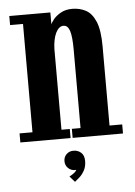

<svg xmlns="http://www.w3.org/2000/svg" viewBox="-52 -570 556 792"><g transform="rotate(-5 226.0 -174.0)"><path d="M16 0V-37.5H69.5V-486H16V-523.5H186V-473.5Q187.5 -480 198.2 -493.8Q209 -507.5 229 -519Q249 -530.5 277 -530.5Q308 -530.5 333.2 -517Q358.5 -503.5 373.5 -467.8Q388.5 -432 388.5 -365V-37.5H441V0H232.5V-37.5H268.5V-363Q268.5 -415.5 260.8 -439.8Q253 -464 235 -464Q225 -464 217 -457.2Q209 -450.5 203 -438Q197 -425.5 193.5 -408.5Q190 -391.5 189.5 -371V-37.5H224V0ZM226.5 181.5 205.5 157.5Q210.5 155.5 221.8 147.8Q233 140 236 132.5Q235 133 230.5 133Q214 133 202.2 121.5Q190.5 110 190.5 93Q190.5 75.5 202.2 64.2Q214 53 231 53Q249.5 53 262.5 64.5Q275.5 76 275.5 99.5Q275.5 121.5 266.8 137.8Q258 154 246.5 164.5Q235 175 226.5 181.5Z"/></g></svg>

Font: Imbue Thin 10pt
Style: Bold
Weight: 700
Version: Version 1.102